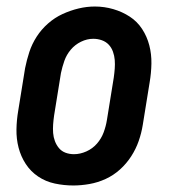

<svg xmlns="http://www.w3.org/2000/svg" viewBox="-20 -561 540 589"><path d="M205 8Q176 8 148 2Q120 -4 97 -19.5Q74 -35 59 -58Q44 -81 37 -108Q30 -135 30.5 -164Q31 -193 36 -222L57 -352Q62 -377 70 -401.5Q78 -426 92.5 -448.5Q107 -471 127.5 -489Q148 -507 172 -518Q196 -529 221 -535Q246 -541 271 -541Q300 -541 327.5 -533Q355 -525 378 -510Q401 -495 416 -472Q431 -449 438 -422Q445 -395 444.5 -366Q444 -337 439 -308L418 -178Q414 -153 405.5 -128.5Q397 -104 382.5 -81.5Q368 -59 348 -41Q328 -23 304 -12Q280 -1 254.5 3.5Q229 8 205 8ZM207 -88Q226 -88 245 -96.5Q264 -105 277.5 -120.5Q291 -136 298 -155Q305 -174 308 -193L329 -323Q331 -337 332 -350.5Q333 -364 332 -377Q331 -390 326.5 -402.5Q322 -415 313.5 -424Q305 -433 292.5 -437.5Q280 -442 266 -442Q247 -442 228.5 -433Q210 -424 197 -408.5Q184 -393 177.5 -374.5Q171 -356 167 -337L146 -207Q144 -193 143 -179.5Q142 -166 143 -153Q144 -140 148.5 -128Q153 -116 161 -106.5Q169 -97 181 -92.5Q193 -88 207 -88Z"/></svg>

Font: Iosevka Slab
Style: Bold Italic
Weight: 700
Italic angle: -9°
Monospace: yes
Designer: Belleve Invis
Foundry: Belleve Invis
Version: Version 11.1.0; ttfautohint (v1.8.3)